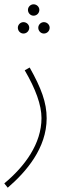

<svg xmlns="http://www.w3.org/2000/svg" viewBox="-32 -643 311 893"><path d="M124 -570C139 -570 151 -582 151 -597C151 -611 139 -623 124 -623C110 -623 98 -611 98 -597C98 -582 110 -570 124 -570ZM77 -487C92 -487 104 -499 104 -514C104 -528 92 -540 77 -540C63 -540 51 -528 51 -514C51 -499 63 -487 77 -487ZM172 -487C187 -487 199 -499 199 -514C199 -528 187 -540 172 -540C158 -540 146 -528 146 -514C146 -499 158 -487 172 -487ZM4 230C90 156 185 46 185 -93C185 -166 160 -233 106 -329L83 -316C134 -229 161 -154 161 -94C161 26 83 131 -12 210Z"/></svg>

Font: Noto Sans Arabic UI XCn Th
Style: Regular
Weight: 100
Width: 2
Designer: Monotype Design Team, Nadine Chahine and Nizar Qandah
Foundry: Monotype Imaging Inc.
Version: Version 2.010